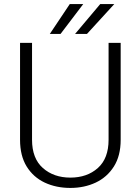

<svg xmlns="http://www.w3.org/2000/svg" viewBox="-20 -924 698 954"><path d="M519.5 -710.9H579.6V-229.5Q579.6 -149.9 545.9 -96.7Q512.2 -43.5 455.6 -16.8Q398.9 9.8 329.6 9.8Q258.8 9.8 202.1 -16.8Q145.5 -43.5 112.5 -96.7Q79.6 -149.9 79.6 -229.5V-710.9H139.2V-229.5Q139.2 -136.7 193.1 -89.1Q247.1 -41.5 329.6 -41.5Q412.6 -41.5 466.1 -89.1Q519.5 -136.7 519.5 -229.5ZM353 -755.4 478 -903.8H547.9L412.1 -755.4ZM227.5 -755.4 326.7 -903.8H393.6L280.8 -755.4Z"/></svg>

Font: Vazirmatn RD FD ExtraLight
Style: Regular
Weight: 200
Designer: Saber Rastikerdar
Foundry: Saber Rastikerdar
Version: Version 33.003